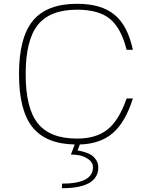

<svg xmlns="http://www.w3.org/2000/svg" viewBox="-20 -740 799 1010"><path d="M373 20H372Q221 17 150.5 -71.5Q80 -160 80 -350Q80 -543 153.5 -631.5Q227 -720 385 -720Q513 -720 582.5 -662.5Q652 -605 679 -478H646Q617 -593 558 -641Q499 -689 385 -689Q243 -689 179 -609Q115 -529 115 -350Q115 -171 179 -91Q243 -11 385 -11Q486 -11 546 -59Q606 -107 646 -222H679Q640 -98 574 -40.5Q508 17 400 20L388 52Q392 52 399.5 53.5Q407 55 426 60.5Q445 66 459 74.5Q473 83 485 100.5Q497 118 497 140Q497 250 306 250V226Q469 226 469 140Q469 114 445 97.5Q421 81 397.5 77Q374 73 353 73Z"/></svg>

Font: Fivo Sans Thin
Style: Regular
Weight: 250
Foundry: Alexander Slobzheninov
Version: 1.0